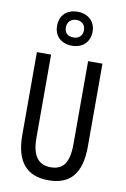

<svg xmlns="http://www.w3.org/2000/svg" viewBox="-106 -1048 734 1119"><g transform="rotate(10 261.0 -488.5)"><path d="M261 -786C325 -786 366 -827 366 -888C366 -948 322 -987 261 -987C196 -987 156 -947 156 -886C156 -826 196 -786 261 -786ZM262 -835C226 -835 208 -855 208 -886C208 -917 230 -939 262 -939C296 -939 315 -917 315 -886C315 -855 293 -835 262 -835ZM455 -224V-714H370V-223C370 -111 334 -67 262 -67C191 -67 151 -112 151 -222V-714H67V-223C67 -64 135 10 262 10C389 10 455 -62 455 -224Z"/></g></svg>

Font: Noto Sans Sinhala ExtraCondensed
Style: Regular
Weight: 400
Width: 2
Designer: Jelle Bosma - Monotype Design Team
Foundry: Monotype Imaging Inc.
Version: Version 2.006